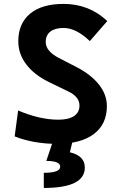

<svg xmlns="http://www.w3.org/2000/svg" viewBox="-20 -723 626 978"><path d="M269 9.8Q210 9.8 154.3 -0.2Q98.6 -10.3 54.7 -28.3L72.3 -160.2Q182.6 -113.3 276.9 -113.3Q329.1 -113.3 356.9 -131.8Q384.8 -150.4 384.8 -185.1Q384.8 -230.5 327.6 -257.3L228 -305.7Q154.3 -341.8 113.8 -395Q73.2 -448.2 73.2 -512.7Q73.2 -603.5 133.3 -653.3Q193.4 -703.1 303.2 -703.1Q434.6 -703.1 526.4 -615.7L437.5 -513.7Q367.7 -580.6 303.7 -580.6Q260.7 -580.6 236.8 -562.3Q212.9 -543.9 212.9 -509.3Q212.9 -462.9 277.8 -428.7L371.6 -380.4Q444.8 -342.3 484.6 -291.5Q524.4 -240.7 524.4 -182.6Q524.4 -90.3 458 -40.3Q391.6 9.8 269 9.8ZM203.1 234.4V157.2Q286.6 157.2 286.6 126Q286.6 96.7 215.8 96.7L249.5 -2.9L348.1 2.4L335.9 52.7Q412.1 70.3 412.1 130.4Q412.1 234.4 203.1 234.4Z"/></svg>

Font: Cascadia Mono
Style: Bold
Weight: 700
Monospace: yes
Designer: Aaron Bell
Foundry: Saja Typeworks
Version: Version 2404.023; ttfautohint (v1.8.4)